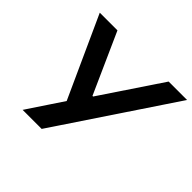

<svg xmlns="http://www.w3.org/2000/svg" viewBox="-165 -902 1098 1098"><g transform="rotate(45 384.0 -352.5)"><path d="M143 0 300 -236 294 -195 62 -705H205L369 -339H374L619 -705H768L297 0Z"/></g></svg>

Font: Nunito Sans 6pt
Style: Bold Italic
Weight: 700
Italic angle: -9°
Version: Version 3.101;gftools[0.9.27]